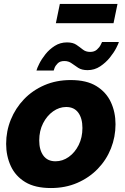

<svg xmlns="http://www.w3.org/2000/svg" viewBox="-20 -939 631 969"><path d="M237 10Q157 10 107.5 -20Q58 -50 34.5 -101Q11 -152 11 -213Q11 -277 34.5 -335Q58 -393 101 -438Q144 -483 204 -509Q264 -535 337 -535Q417 -535 466.5 -504.5Q516 -474 539.5 -423.5Q563 -373 563 -312Q563 -248 540 -190Q517 -132 473.5 -87Q430 -42 370 -16Q310 10 237 10ZM260 -125Q296 -125 327 -147Q358 -169 377 -207Q396 -245 396 -293Q396 -342 375 -370.5Q354 -399 314 -399Q279 -399 248 -377Q217 -355 197.5 -317Q178 -279 178 -230Q178 -182 199 -153.5Q220 -125 260 -125ZM422 -585Q393 -585 375 -596.5Q357 -608 341.5 -619.5Q326 -631 305 -631Q283 -631 271.5 -619.5Q260 -608 255.5 -596.5Q251 -585 251 -583H164Q167 -595 178.5 -618Q190 -641 209.5 -665.5Q229 -690 256.5 -707.5Q284 -725 318 -725Q348 -725 365.5 -713Q383 -701 398 -689Q413 -677 435 -677Q456 -677 469 -688.5Q482 -700 488 -712.5Q494 -725 495 -727H580Q578 -719 566.5 -696.5Q555 -674 534.5 -648.5Q514 -623 485.5 -604Q457 -585 422 -585ZM262 -822 282 -919H573L553 -822Z"/></svg>

Font: Raleway ExtraBold
Style: Italic
Weight: 800
Italic angle: -12°
Designer: Matt McInerney, Pablo Impallari, Rodrigo Fuenzalida
Foundry: Matt McInerney, Pablo Impallari, Rodrigo Fuenzalida
Version: Version 4.026